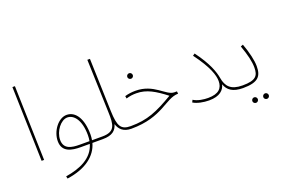

<svg xmlns="http://www.w3.org/2000/svg" viewBox="-117 -1106 2546 1729"><g transform="rotate(-20 1155.5 -242.0)"><path d="M112 0H136L116 -714H92Z M277 230C459 204 565 120 597 5H697C705 5 711 -2 711 -8C711 -14 708 -19 700 -19H602C605 -36 607 -54 607 -73C607 -225 549 -312 464 -312C383 -312 309 -211 309 -116C309 -11 399 5 486 5H572C536 131 411 185 272 207ZM486 -19C411 -19 333 -29 333 -119C333 -203 401 -288 462 -288C526 -288 583 -218 583 -75C583 -55 581 -36 578 -19Z M697 5C790 5 826 -30 842 -86C857 -36 894 5 971 5C979 5 985 -2 985 -8C985 -14 982 -19 974 -19C880 -19 856 -62 851 -207L835 -714H810L827 -205C831 -88 827 -19 701 -19Z M1122 -419C1136 -419 1148 -431 1148 -445C1148 -460 1136 -472 1122 -472C1107 -472 1095 -460 1095 -445C1095 -431 1107 -419 1122 -419ZM971 5C1272 5 1350 -147 1474 -148L1471 -171H1446C1367 -171 1298 -304 1121 -304C1087 -304 1052 -300 1019 -290L1023 -266C1060 -277 1088 -280 1121 -280C1219 -280 1295 -233 1394 -157C1231 -61 1134 -19 975 -19Z M1716 -19C1676 -19 1617 -26 1577 -52L1566 -30C1602 -7 1664 5 1717 5C1821 5 1863 -41 1875 -92C1896 -31 1944 5 2042 5C2050 5 2056 -2 2056 -8C2056 -14 2053 -19 2045 -19C1933 -19 1892 -68 1878 -151C1868 -210 1837 -303 1737 -437L1717 -423C1830 -271 1856 -184 1856 -130C1856 -63 1819 -19 1716 -19Z M2042 5C2191 5 2224 -45 2224 -140C2224 -194 2205 -276 2173 -363L2150 -354C2183 -262 2200 -192 2200 -135C2200 -57 2175 -19 2046 -19ZM2211 170C2225 170 2237 158 2237 144C2237 129 2225 117 2211 117C2196 117 2184 129 2184 144C2184 158 2196 170 2211 170ZM2106 170C2120 170 2132 158 2132 144C2132 129 2120 117 2106 117C2091 117 2079 129 2079 144C2079 158 2091 170 2106 170Z"/></g></svg>

Font: Noto Sans Arabic UI Th
Style: Regular
Weight: 100
Designer: Monotype Design Team, Nadine Chahine and Nizar Qandah
Foundry: Monotype Imaging Inc.
Version: Version 2.010